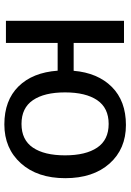

<svg xmlns="http://www.w3.org/2000/svg" viewBox="112 -668 562 825"><g transform="rotate(90 392.5 -255.0)"><path d="M409.9 -116Q443.4 -66.9 512 -66.9Q580.6 -66.9 613.8 -116Q647 -165 647 -253.9Q647 -342.8 613.8 -392.1Q580.6 -441.4 512 -441.4Q443.4 -441.4 409.9 -392.1Q376.5 -342.8 376.5 -253.9Q376.5 -165 409.9 -116ZM164.1 -507.3V-291H283.7Q292.5 -394.5 353 -455.1Q413.6 -515.6 516.6 -515.6Q619.6 -515.6 682.4 -445.1Q745.1 -374.5 745.1 -254.9Q745.1 -135.3 681.2 -64.2Q617.2 6.8 514.2 6.8Q411.1 6.8 351.1 -53.7Q291 -114.3 283.2 -222.2H164.1V0H68.8V-507.3Z"/></g></svg>

Font: Lato-Medium
Style: Regular
Weight: 500
Designer: Lukasz Dziedzic
Foundry: tyPoland Lukasz Dziedzic
Version: Version 2.006; 2014-01-15